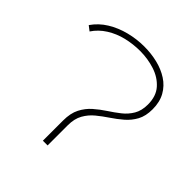

<svg xmlns="http://www.w3.org/2000/svg" viewBox="-190 -841 977 977"><g transform="rotate(45 299.0 -352.0)"><path d="M268 0V-145Q268 -198 286 -233Q304 -268 332.5 -293Q361 -318 392.5 -338.5Q424 -359 452 -381Q480 -403 498 -433.5Q516 -464 516 -508Q516 -568 484 -604Q452 -640 401.5 -656.5Q351 -673 295 -673Q245 -673 197 -661.5Q149 -650 108.5 -624.5Q68 -599 43 -561L17 -581Q46 -623 90 -650Q134 -677 187 -690.5Q240 -704 294 -704Q344 -704 389.5 -693Q435 -682 471.5 -658.5Q508 -635 529 -597.5Q550 -560 550 -508Q550 -459 532 -426Q514 -393 485.5 -368.5Q457 -344 425.5 -323Q394 -302 366 -279Q338 -256 320 -224Q302 -192 302 -145V0Z"/></g></svg>

Font: Montserrat Thin ExtraLight
Style: Regular
Weight: 250
Version: Version 9.000